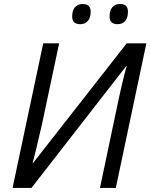

<svg xmlns="http://www.w3.org/2000/svg" viewBox="-20 -928 743 948"><path d="M193.4 -713.9H272L187.5 -315.4Q152.8 -164.1 141.1 -123H143.1L605.5 -713.9H702.6L551.8 0H473.6L557.1 -397Q584.5 -528.3 605.5 -602.1H603.5L135.3 0H42ZM336.4 -846.7Q336.4 -876 349.9 -892.1Q363.3 -908.2 388.2 -908.2Q427.7 -908.2 427.7 -870.1Q427.7 -841.3 414.1 -825Q400.4 -808.6 376.5 -808.6Q336.4 -808.6 336.4 -846.7ZM521 -846.7Q521 -876 534.4 -892.1Q547.9 -908.2 572.8 -908.2Q611.8 -908.2 611.8 -870.1Q611.8 -840.8 598.4 -824.7Q585 -808.6 560.5 -808.6Q521 -808.6 521 -846.7Z"/></svg>

Font: Viking Open Sans
Style: Italic
Weight: 400
Italic angle: -12°
Foundry: Ascender Corporation
Version: Version 2.000